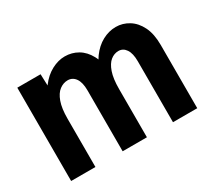

<svg xmlns="http://www.w3.org/2000/svg" viewBox="-114 -801 1130 1014"><g transform="rotate(-30 451.5 -293.5)"><path d="M832 0H684V-372Q684 -420 667 -445Q650 -470 622 -470Q596 -470 574 -452.5Q552 -435 538.5 -396Q525 -357 525 -294V0H377V-372Q377 -420 359.5 -445Q342 -470 312 -470Q286 -470 262.5 -452.5Q239 -435 225 -396Q211 -357 211 -294V0H63V-569H205L211 -398H163Q178 -460 209.5 -502Q241 -544 281.5 -565.5Q322 -587 362 -587Q405 -587 441 -566Q477 -545 500 -502.5Q523 -460 525 -397H475Q490 -460 520.5 -502Q551 -544 591 -565.5Q631 -587 673 -587Q715 -587 751.5 -564.5Q788 -542 810 -497.5Q832 -453 832 -386Z"/></g></svg>

Font: Yaldevi
Style: Bold
Weight: 700
Designer: Sol Matas, Rajitha Manaperi, Kosala Senevirathne
Foundry: Mooniak
Version: Version 1.100